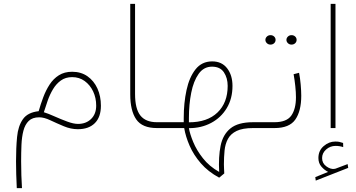

<svg xmlns="http://www.w3.org/2000/svg" viewBox="-20 -663 1845 994"><path d="M180.2 -87.4Q190.4 -123.5 203.9 -159.4Q217.3 -195.3 236.8 -225.3Q256.3 -255.4 284.9 -273.4Q313.5 -291.5 353.5 -291.5Q399.4 -291.5 432.9 -268.1Q466.3 -244.6 484.4 -204.8Q502.4 -165 502.4 -115.7Q502.4 -56.6 470.9 -25.4Q439.5 5.9 382.8 5.9Q346.7 5.9 310.1 -9.5Q273.4 -24.9 240.7 -40.3Q208 -55.7 183.1 -55.7Q147.9 -55.7 128.7 -36.9Q109.4 -18.1 101.1 14.2Q92.8 46.4 91.1 87.2Q89.4 127.9 89.4 171.9Q89.4 213.4 90.6 244.6Q91.8 275.9 93.8 311H66.9Q64.9 272.5 64 238.8Q63 205.1 63 171.9Q63 102.5 68.4 46.1Q73.7 -10.3 98.4 -45.7Q123 -81.1 180.2 -87.4ZM478 -116.2Q478 -156.2 462.2 -189.7Q446.3 -223.1 418.5 -243.4Q390.6 -263.7 353.5 -263.7Q319.3 -263.7 295.2 -246.3Q271 -229 254.4 -201.2Q237.8 -173.3 226.8 -141.8Q215.8 -110.4 207 -82Q229.5 -75.2 262.2 -60.5Q294.9 -45.9 327.9 -33.7Q360.8 -21.5 383.8 -21.5Q425.8 -21.5 451.9 -47.4Q478 -73.2 478 -116.2Z M654.3 -643.1H679.2V-176.3Q679.2 -99.6 706.8 -64.9Q734.4 -30.3 792.5 -30.3H822.3V0H792.5Q716.3 0 685.3 -44.9Q654.3 -89.8 654.3 -174.3Z M802.7 0V-30.3H931.2V-52.7Q931.2 -129.9 945.6 -196.5Q960 -263.2 992.4 -304.2Q1024.9 -345.2 1078.6 -345.2Q1128.4 -345.2 1156 -309.3Q1183.6 -273.4 1183.6 -218.3Q1183.6 -152.3 1153.8 -103Q1124 -53.7 1073 -26.6Q1022 0.5 958 0.5Q962.9 29.8 980.2 72Q997.6 114.3 1030.5 156.2Q1063.5 198.2 1114.7 227.1Q1110.4 149.4 1122.1 91.6Q1133.8 33.7 1173.1 1.7Q1212.4 -30.3 1290 -30.3H1320.3V0H1290Q1235.8 0 1205.1 14.9Q1174.3 29.8 1160.2 55.9Q1146 82 1142.6 116Q1139.2 149.9 1139.2 188Q1139.2 195.8 1139.9 210.7Q1140.6 225.6 1141.1 234.9L1114.7 256.8Q1057.1 225.6 1019.8 182.4Q982.4 139.2 961.7 91.6Q940.9 43.9 933.6 0ZM1077.6 -317.9Q1034.7 -317.9 1008.3 -280.5Q981.9 -243.2 970 -182.9Q958 -122.6 958 -52.7V-29.8Q1053.2 -29.8 1106 -80.6Q1158.7 -131.3 1158.7 -218.3Q1158.7 -259.3 1139.2 -288.6Q1119.6 -317.9 1077.6 -317.9Z M1462.9 -456.5Q1462.9 -466.3 1470.5 -473.6Q1478 -481 1489.3 -481Q1500.5 -481 1508.1 -473.9Q1515.6 -466.8 1515.6 -456.5Q1515.6 -446.3 1508.1 -439.2Q1500.5 -432.1 1489.3 -432.1Q1478 -432.1 1470.5 -439.5Q1462.9 -446.8 1462.9 -456.5ZM1354 -456.5Q1354 -466.3 1361.6 -473.6Q1369.1 -481 1380.4 -481Q1391.6 -481 1399.2 -473.9Q1406.7 -466.8 1406.7 -456.5Q1406.7 -446.3 1399.2 -439.2Q1391.6 -432.1 1380.4 -432.1Q1369.1 -432.1 1361.6 -439.5Q1354 -446.8 1354 -456.5ZM1300.8 -30.3H1400.4Q1463.9 -30.3 1488 -64.5Q1512.2 -98.6 1512.2 -159.7Q1512.2 -184.6 1508.8 -217Q1505.4 -249.5 1500 -278.8L1528.3 -286.1Q1533.7 -259.3 1536.6 -226.1Q1539.6 -192.9 1539.6 -167.5Q1539.6 -87.9 1508.8 -43.9Q1478 0 1401.4 0H1300.8Z M1678.7 227.1Q1659.2 217.3 1643.8 199.5Q1628.4 181.6 1628.4 154.8Q1628.4 116.7 1655.8 93.3Q1683.1 69.8 1715.3 69.8Q1728 69.8 1735.8 71.3Q1743.7 72.8 1756.3 77.1L1756.8 98.6Q1738.3 92.3 1717.3 92.3Q1689.5 92.3 1668.5 110.8Q1647.5 129.4 1647.5 155.3Q1647.5 182.1 1669.2 198Q1690.9 213.9 1710.4 211.4Q1716.8 210.9 1724.1 207.5L1779.8 186.5L1782.7 206.1L1614.7 272L1612.3 253.9ZM1716.8 -643.1V0H1691.9V-643.1Z"/></svg>

Font: Vazirmatn RD UI Thin
Style: Regular
Weight: 100
Designer: Saber Rastikerdar
Foundry: Saber Rastikerdar
Version: Version 33.003